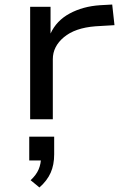

<svg xmlns="http://www.w3.org/2000/svg" viewBox="-20 -526 549 847"><path d="M113 0V-496H203V-378Q229 -435 287.5 -466.5Q346 -498 421 -503L475 -506L485 -415L401 -410Q311 -403 262 -362Q213 -321 213 -265V0ZM154 301 115 269Q140 246 150.5 221Q161 196 161 167L177 182H109V77H219V155Q219 201 203.5 236Q188 271 154 301Z"/></svg>

Font: Nunito Sans 7pt Expanded
Style: Regular
Weight: 400
Width: 7
Designer: Vernon Adams
Foundry: Vernon Adams
Version: Version 3.101;gftools[0.9.27]